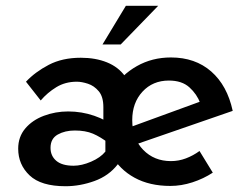

<svg xmlns="http://www.w3.org/2000/svg" viewBox="-20 -634 860 665"><path d="M207 11Q122 11 82.5 -26.5Q43 -64 43 -119Q43 -160 67.5 -189Q92 -218 132 -233Q172 -248 216 -248Q263 -248 306.5 -233Q350 -218 375 -195L358 -137Q328 -160 302 -171Q276 -182 239 -182Q205 -182 180 -168Q155 -154 155 -122Q155 -94 175 -77Q195 -60 235 -60Q263 -60 295.5 -74Q328 -88 345 -109V-168H388V-65Q357 -25 307 -7Q257 11 207 11ZM338 -202V-263Q338 -299 322 -318Q306 -337 284.5 -344Q263 -351 246 -351Q206 -351 175 -332Q144 -313 121 -286L70 -351Q102 -385 149 -409.5Q196 -434 260 -434Q311 -434 350.5 -418Q390 -402 413 -370Q436 -338 436 -291V-261ZM570 10Q498 10 446 -18.5Q394 -47 366 -97.5Q338 -148 338 -212Q338 -274 369.5 -324.5Q401 -375 454 -405Q507 -435 572 -435Q656 -435 711.5 -386.5Q767 -338 786 -250L445 -132L421 -190L695 -290L674 -276Q662 -308 636 -331.5Q610 -355 565 -355Q509 -355 473.5 -316.5Q438 -278 438 -218Q438 -154 476 -115Q514 -76 572 -76Q599 -76 624 -85.5Q649 -95 671 -111L717 -36Q685 -15 646.5 -2.5Q608 10 570 10ZM528 -614 398 -480H335L416 -614Z"/></svg>

Font: Reem Kufi Fun
Style: Regular
Weight: 400
Designer: Khaled Hosny
Version: Version 1.005